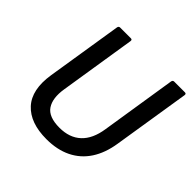

<svg xmlns="http://www.w3.org/2000/svg" viewBox="-171 -810 977 977"><g transform="rotate(45 317.0 -321.5)"><path d="M294 12Q177 12 119.5 -50.5Q62 -113 81 -235L146 -644Q148 -655 158 -655H235Q246 -655 244 -643L179 -232Q167 -158 194.5 -117Q222 -76 300 -76Q372 -76 415.5 -116.5Q459 -157 471 -237L535 -644Q537 -655 547 -655H624Q635 -655 633 -643L567 -228Q555 -151 520 -97.5Q485 -44 428 -16Q371 12 294 12Z"/></g></svg>

Font: Sofia Sans SemiBold
Style: Italic
Weight: 600
Italic angle: -9°
Designer: Botio Nikoltchev, Ani Petrova
Foundry: lettersoup
Version: Version 4.100-B